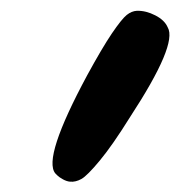

<svg xmlns="http://www.w3.org/2000/svg" viewBox="-20 -826 339 361"><path d="M84 -500Q60.1 -528.8 144 -684.6Q171.9 -735.8 190.4 -763.2Q209 -790.5 218.3 -797.9Q227.5 -805.2 237.3 -805.7Q254.4 -806.2 272 -797.1Q289.6 -788.1 295.4 -774.4Q314 -742.7 224.6 -606Q191.4 -552.7 167.7 -524.2Q144 -495.6 133.1 -489.5Q122.1 -483.4 111.8 -484.4Q105.5 -484.9 98.4 -488.8Q91.3 -492.7 87.9 -496.1Z"/></svg>

Font: KJV1611
Style: Regular
Weight: 400
Version: Version 3.6.1